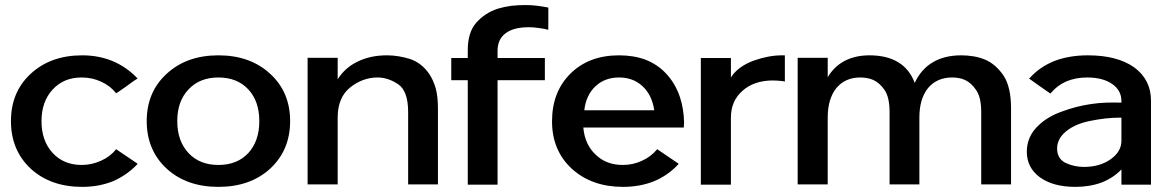

<svg xmlns="http://www.w3.org/2000/svg" viewBox="-20 -730 4622 761"><path d="M439.5 -137.7Q416 -108.4 379.9 -92.8Q343.8 -76.2 303.7 -76.2Q232.4 -76.2 188.5 -124Q144.5 -171.9 144.5 -250Q144.5 -327.1 188.5 -375Q232.4 -422.9 303.7 -422.9Q345.7 -422.9 380.9 -406.2Q416 -390.6 439.5 -361.3Q439.5 -361.3 439.5 -360.4Q440.4 -360.4 440.4 -360.4Q440.4 -360.4 451.2 -367.2Q461.9 -375 476.6 -384.8Q493.2 -396.5 508.8 -408.2Q525.4 -418.9 525.4 -418.9Q525.4 -418.9 524.4 -419.9Q524.4 -419.9 524.4 -419.9Q482.4 -463.9 427.7 -487.3Q372.1 -510.7 305.7 -510.7Q180.7 -510.7 101.6 -437.5Q23.4 -365.2 23.4 -250Q23.4 -134.8 101.6 -61.5Q180.7 10.7 305.7 10.7Q372.1 10.7 427.7 -11.7Q482.4 -35.2 524.4 -79.1Q524.4 -79.1 524.4 -80.1Q525.4 -81.1 525.4 -81.1Q525.4 -81.1 513.7 -88.9Q502.9 -95.7 489.3 -105.5Q471.7 -117.2 456.1 -127.9Q440.4 -138.7 440.4 -138.7Q440.4 -138.7 439.5 -138.7Q439.5 -137.7 439.5 -137.7Z M561.5 -250Q561.5 -134.8 640.6 -61.5Q719.7 10.7 845.7 10.7Q971.7 10.7 1050.8 -61.5Q1129.9 -134.8 1129.9 -250Q1129.9 -365.2 1050.8 -437.5Q971.7 -510.7 845.7 -510.7Q719.7 -510.7 640.6 -437.5Q561.5 -365.2 561.5 -250ZM682.6 -250Q682.6 -329.1 727.5 -376Q771.5 -422.9 845.7 -422.9Q919.9 -422.9 963.9 -376Q1007.8 -329.1 1007.8 -250Q1007.8 -170.9 963.9 -123Q919.9 -76.2 845.7 -76.2Q771.5 -76.2 727.5 -123Q682.6 -170.9 682.6 -250Z M1318.4 -416Q1318.4 -416 1318.4 -459Q1318.4 -501 1318.4 -501Q1318.4 -501 1295.9 -501Q1274.4 -501 1250 -501Q1229.5 -501 1214.8 -501Q1199.2 -501 1199.2 -501Q1199.2 -501 1199.2 -436.5Q1199.2 -371.1 1199.2 -287.1Q1199.2 -220.7 1199.2 -155.3Q1199.2 -89.8 1199.2 -47.9Q1199.2 -25.4 1199.2 -11.7Q1199.2 1 1199.2 1Q1199.2 1 1221.7 1Q1243.2 1 1267.6 1Q1288.1 1 1302.7 1Q1318.4 1 1318.4 1Q1318.4 1 1318.4 -33.2Q1318.4 -68.4 1318.4 -112.3Q1318.4 -167 1318.4 -215.8Q1318.4 -264.6 1318.4 -264.6Q1318.4 -342.8 1367.2 -382.8Q1417 -422.9 1476.6 -422.9Q1517.6 -422.9 1557.6 -396.5Q1597.7 -370.1 1597.7 -285.2Q1597.7 -285.2 1597.7 -248Q1597.7 -210.9 1597.7 -163.1Q1597.7 -104.5 1597.7 -51.8Q1597.7 1 1597.7 1Q1597.7 1 1613.3 1Q1627.9 1 1647.5 1Q1672.9 1 1694.3 1Q1715.8 1 1715.8 1Q1715.8 1 1715.8 -54.7Q1715.8 -110.4 1715.8 -172.9Q1715.8 -222.7 1715.8 -261.7Q1715.8 -300.8 1715.8 -300.8Q1715.8 -346.7 1707 -379.9Q1697.3 -413.1 1681.6 -436.5Q1651.4 -480.5 1605.5 -496.1Q1558.6 -510.7 1513.7 -510.7Q1448.2 -510.7 1398.4 -486.3Q1348.6 -462.9 1318.4 -416Z M2152.3 -700.2Q2132.8 -704.1 2110.4 -707Q2088.9 -710 2062.5 -710Q2035.2 -710 2006.8 -707Q1977.5 -703.1 1952.1 -695.3Q1902.3 -678.7 1868.2 -640.6Q1834 -602.5 1834 -531.2Q1834 -531.2 1834 -515.6Q1834 -500 1834 -500Q1834 -500 1801.8 -500Q1768.6 -500 1768.6 -500Q1768.6 -500 1768.6 -456.1Q1768.6 -412.1 1768.6 -412.1Q1768.6 -412.1 1801.8 -412.1Q1834 -412.1 1834 -412.1Q1834 -412.1 1834 -401.4Q1834 -390.6 1834 -372.1Q1834 -336.9 1834 -283.2Q1834 -228.5 1834 -173.8Q1834 -104.5 1834 -51.8Q1834 2 1834 2Q1834 2 1849.6 2Q1864.3 2 1883.8 2Q1908.2 2 1929.7 2Q1952.1 2 1952.1 2Q1952.1 2 1952.1 -51.8Q1952.1 -104.5 1952.1 -173.8Q1952.1 -203.1 1952.1 -233.4Q1952.1 -263.7 1952.1 -291Q1952.1 -341.8 1952.1 -377Q1952.1 -412.1 1952.1 -412.1Q1952.1 -412.1 1986.3 -412.1Q2021.5 -412.1 2059.6 -412.1Q2090.8 -412.1 2115.2 -412.1Q2139.6 -412.1 2139.6 -412.1Q2139.6 -412.1 2139.6 -456.1Q2139.6 -500 2139.6 -500Q2139.6 -500 2115.2 -500Q2090.8 -500 2059.6 -500Q2021.5 -500 1986.3 -500Q1952.1 -500 1952.1 -500Q1952.1 -500 1952.1 -513.7Q1952.1 -528.3 1952.1 -528.3Q1952.1 -574.2 1983.4 -597.7Q2014.6 -622.1 2076.2 -622.1Q2095.7 -622.1 2114.3 -619.1Q2132.8 -617.2 2151.4 -612.3Q2151.4 -612.3 2152.3 -612.3Q2153.3 -612.3 2153.3 -612.3Q2153.3 -612.3 2153.3 -656.2Q2153.3 -700.2 2153.3 -700.2Q2153.3 -700.2 2152.3 -700.2Q2152.3 -700.2 2152.3 -700.2Z M2449.2 10.7Q2516.6 10.7 2572.3 -11.7Q2627 -34.2 2668.9 -79.1Q2668.9 -79.1 2668.9 -80.1Q2669.9 -81.1 2669.9 -81.1Q2669.9 -81.1 2658.2 -88.9Q2647.5 -95.7 2633.8 -105.5Q2616.2 -117.2 2600.6 -127.9Q2585 -138.7 2585 -138.7Q2585 -138.7 2584 -138.7Q2584 -137.7 2584 -137.7Q2559.6 -108.4 2524.4 -92.8Q2489.3 -76.2 2448.2 -76.2Q2382.8 -76.2 2340.8 -117.2Q2297.9 -157.2 2292 -224.6Q2292 -224.6 2301.8 -224.6Q2312.5 -224.6 2330.1 -224.6Q2363.3 -224.6 2415 -224.6Q2467.8 -224.6 2520.5 -224.6Q2586.9 -224.6 2638.7 -224.6Q2690.4 -224.6 2690.4 -224.6Q2690.4 -224.6 2690.4 -225.6Q2690.4 -226.6 2690.4 -226.6Q2691.4 -236.3 2691.4 -245.1Q2690.4 -297.9 2674.8 -345.7Q2656.2 -400.4 2619.1 -439.5Q2585.9 -474.6 2539.1 -493.2Q2492.2 -510.7 2433.6 -510.7Q2314.5 -510.7 2241.2 -438.5Q2168 -366.2 2168 -249Q2168 -133.8 2246.1 -61.5Q2325.2 10.7 2449.2 10.7ZM2295.9 -293Q2302.7 -352.5 2339.8 -387.7Q2377 -422.9 2433.6 -422.9Q2490.2 -422.9 2527.3 -387.7Q2564.5 -352.5 2573.2 -293Q2573.2 -293 2538.1 -293Q2502 -293 2455.1 -293Q2398.4 -293 2346.7 -293Q2295.9 -293 2295.9 -293Z M3088.9 -510.7Q3084 -510.7 3079.1 -510.7Q3027.3 -510.7 2968.8 -490.2Q2904.3 -466.8 2877 -422.9Q2877 -422.9 2877 -461.9Q2877 -500 2877 -500Q2877 -500 2854.5 -500Q2833 -500 2808.6 -500Q2788.1 -500 2773.4 -500Q2757.8 -500 2757.8 -500Q2757.8 -500 2757.8 -435.5Q2757.8 -370.1 2757.8 -286.1Q2757.8 -251 2757.8 -213.9Q2757.8 -177.7 2757.8 -144.5Q2757.8 -83 2757.8 -40Q2757.8 2 2757.8 2Q2757.8 2 2780.3 2Q2801.8 2 2826.2 2Q2846.7 2 2861.3 2Q2877 2 2877 2Q2877 2 2877 -32.2Q2877 -66.4 2877 -111.3Q2877 -166 2877 -214.8Q2877 -263.7 2877 -263.7Q2877 -330.1 2922.9 -370.1Q2968.8 -411.1 3043.9 -411.1Q3054.7 -411.1 3064.5 -410.2Q3074.2 -409.2 3085 -408.2Q3085 -408.2 3087.9 -407.2Q3090.8 -407.2 3090.8 -407.2Q3090.8 -407.2 3090.8 -426.8Q3090.8 -446.3 3090.8 -466.8Q3090.8 -484.4 3090.8 -498Q3090.8 -510.7 3090.8 -510.7Q3090.8 -510.7 3089.8 -510.7Q3088.9 -510.7 3088.9 -510.7Z M3605.5 -401.4Q3585 -456.1 3540 -483.4Q3495.1 -510.7 3425.8 -510.7Q3370.1 -510.7 3327.1 -488.3Q3285.2 -465.8 3260.7 -423.8Q3260.7 -423.8 3260.7 -462.9Q3260.7 -501 3260.7 -501Q3260.7 -501 3238.3 -501Q3216.8 -501 3192.4 -501Q3171.9 -501 3157.2 -501Q3141.6 -501 3141.6 -501Q3141.6 -501 3141.6 -436.5Q3141.6 -371.1 3141.6 -287.1Q3141.6 -220.7 3141.6 -155.3Q3141.6 -89.8 3141.6 -47.9Q3141.6 -25.4 3141.6 -11.7Q3141.6 1 3141.6 1Q3141.6 1 3164.1 1Q3185.5 1 3210 1Q3230.5 1 3245.1 1Q3260.7 1 3260.7 1Q3260.7 1 3260.7 -33.2Q3260.7 -68.4 3260.7 -112.3Q3260.7 -167 3260.7 -215.8Q3260.7 -264.6 3260.7 -264.6Q3260.7 -337.9 3294.9 -380.9Q3330.1 -422.9 3389.6 -422.9Q3401.4 -422.9 3414.1 -420.9Q3427.7 -418.9 3441.4 -413.1Q3466.8 -401.4 3486.3 -373Q3505.9 -343.8 3505.9 -285.2Q3505.9 -285.2 3505.9 -248Q3505.9 -210.9 3505.9 -163.1Q3505.9 -104.5 3505.9 -51.8Q3505.9 1 3505.9 1Q3505.9 1 3520.5 1Q3536.1 1 3555.7 1Q3580.1 1 3601.6 1Q3624 1 3624 1Q3624 1 3624 -33.2Q3624 -68.4 3624 -112.3Q3624 -167 3624 -215.8Q3624 -264.6 3624 -264.6Q3624 -337.9 3658.2 -380.9Q3693.4 -422.9 3753.9 -422.9Q3764.6 -422.9 3778.3 -420.9Q3792 -418.9 3804.7 -413.1Q3830.1 -401.4 3849.6 -372.1Q3869.1 -343.8 3869.1 -285.2Q3869.1 -285.2 3869.1 -248Q3869.1 -210.9 3869.1 -163.1Q3869.1 -104.5 3869.1 -51.8Q3869.1 1 3869.1 1Q3869.1 1 3883.8 1Q3899.4 1 3918.9 1Q3943.4 1 3965.8 1Q3987.3 1 3987.3 1Q3987.3 1 3987.3 -54.7Q3987.3 -110.4 3987.3 -172.9Q3987.3 -222.7 3987.3 -261.7Q3987.3 -300.8 3987.3 -300.8Q3987.3 -384.8 3958 -429.7Q3927.7 -474.6 3885.7 -493.2Q3862.3 -502.9 3837.9 -506.8Q3813.5 -510.7 3790 -510.7Q3723.6 -510.7 3677.7 -483.4Q3630.9 -456.1 3605.5 -401.4Z M4049.8 -128.9Q4049.8 -65.4 4101.6 -27.3Q4154.3 10.7 4242.2 10.7Q4299.8 10.7 4346.7 -6.8Q4393.6 -25.4 4424.8 -58.6Q4424.8 -58.6 4424.8 -28.3Q4424.8 2 4424.8 2Q4424.8 2 4446.3 2Q4467.8 2 4492.2 2Q4511.7 2 4527.3 2Q4542 2 4542 2Q4542 2 4542 -41Q4542 -84 4542 -139.6Q4542 -183.6 4542 -227.5Q4542 -270.5 4542 -298.8Q4542 -313.5 4542 -322.3Q4542 -331.1 4542 -331.1Q4542 -414.1 4475.6 -462.9Q4408.2 -510.7 4292 -510.7Q4217.8 -510.7 4159.2 -488.3Q4100.6 -464.8 4060.5 -419.9Q4060.5 -419.9 4059.6 -419.9Q4058.6 -418.9 4058.6 -418.9Q4058.6 -418.9 4069.3 -411.1Q4079.1 -404.3 4093.8 -393.6Q4110.4 -381.8 4126 -371.1Q4141.6 -360.4 4141.6 -360.4Q4141.6 -360.4 4142.6 -359.4Q4143.6 -359.4 4143.6 -359.4Q4143.6 -359.4 4143.6 -359.4Q4144.5 -360.4 4144.5 -360.4Q4168.9 -390.6 4206.1 -407.2Q4243.2 -422.9 4289.1 -422.9Q4350.6 -422.9 4387.7 -397.5Q4424.8 -372.1 4424.8 -329.1Q4424.8 -329.1 4424.8 -326.2Q4424.8 -323.2 4424.8 -323.2Q4396.5 -324.2 4365.2 -323.2Q4335 -322.3 4302.7 -317.4Q4244.1 -308.6 4189.5 -288.1Q4133.8 -268.6 4097.7 -234.4Q4073.2 -211.9 4061.5 -185.5Q4049.8 -159.2 4049.8 -128.9ZM4169.9 -141.6Q4169.9 -158.2 4176.8 -173.8Q4183.6 -188.5 4196.3 -201.2Q4232.4 -236.3 4296.9 -250Q4362.3 -263.7 4418 -263.7Q4419.9 -263.7 4420.9 -263.7Q4422.9 -263.7 4424.8 -263.7Q4424.8 -263.7 4424.8 -217.8Q4424.8 -171.9 4424.8 -171.9Q4424.8 -128.9 4381.8 -98.6Q4338.9 -68.4 4276.4 -68.4Q4238.3 -68.4 4204.1 -84Q4169.9 -100.6 4169.9 -141.6Z"/></svg>

Font: umazing
Style: Display
Weight: 400
Designer: umazing